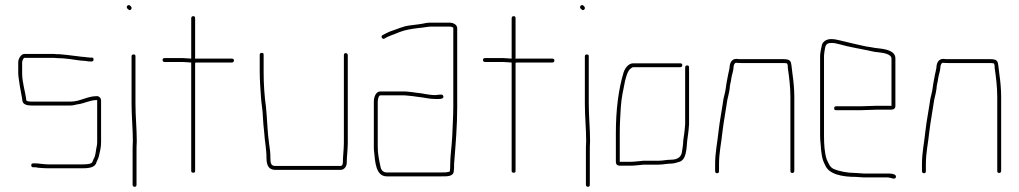

<svg xmlns="http://www.w3.org/2000/svg" viewBox="-20 -664 3912 737"><path d="M295 -446C279 -448 253 -451 238 -453L218 -455C212 -456 205 -456 198 -456C191 -457 185 -457 178 -457H74C61 -457 50 -439 50 -425V-383C50 -371 53 -358 54 -348C57 -324 63 -301 66 -277C68 -263 84 -259 100 -259H251C263 -259 271 -263 281 -264C303 -267 326 -280 352 -280H353V-118C353 -111 352 -106 351 -101C347 -85 348 -68 340 -55L334 -41C329 -33 305 -33 292 -33H166C148 -33 129 -37 114 -37H108C103 -37 100 -35 100 -30C100 -25 102 -22 107 -22H114C117 -22 122 -21 128 -20C139 -19 154 -18 166 -18H292C315 -18 340 -19 348 -35C351 -45 358 -55 360 -66C364 -83 368 -99 368 -118V-278C368 -287 361 -295 352 -295C314 -295 288 -274 251 -274H100C95 -274 81 -275 81 -279C77 -314 65 -346 65 -383V-425C65 -428 69 -442 74 -442H177C184 -442 191 -442 198 -441C230 -441 263 -435 293 -431H297L309 -430C315 -429 320 -428 325 -428H332C337 -428 339 -431 339 -436C339 -441 337 -443 332 -443H325C318 -443 303 -446 295 -446Z M490 -122C489 -107 489 -93 489 -79V45C489 50 492 53 497 53C502 53 504 50 504 45V-79C504 -93 504 -107 505 -122C505 -170 500 -217 500 -265V-448C500 -453 498 -455 493 -455C488 -455 485 -453 485 -448V-265C485 -217 490 -169 490 -122ZM469 -631C473 -627 478 -622 483 -628C488 -634 483 -639 480 -642C472 -649 462 -639 469 -631Z M683 -441H612C607 -441 604 -439 604 -434C604 -429 607 -426 612 -426H683C693 -426 705 -424 714 -424V-8C714 -3 717 -1 722 -1C727 -1 729 -3 729 -8V-423C730 -423 731 -423 732 -424H870C875 -424 878 -427 878 -432C878 -437 875 -439 870 -439H731C730 -438 730 -438 729 -438V-594C729 -599 727 -602 722 -602C717 -602 714 -599 714 -594V-439C705 -439 693 -441 683 -441Z M1036 -12H1288C1301 -12 1311 -25 1311 -39C1311 -64 1315 -89 1315 -117V-452C1315 -457 1312 -460 1307 -460C1302 -460 1300 -457 1300 -452V-117C1300 -89 1296 -64 1296 -39C1296 -34 1293 -27 1288 -27H1036C1020 -27 1018 -39 1018 -56C1018 -77 1016 -94 1013 -112C1006 -159 1006 -205 1001 -253C995 -295 992 -341 992 -386V-454C992 -459 990 -461 985 -461C980 -461 977 -459 977 -454V-386C977 -354 980 -320 982 -288C983 -270 989 -235 989 -217L991 -187C992 -174 993 -164 994 -157C996 -122 1003 -93 1003 -56C1003 -31 1011 -12 1036 -12Z M1415 -274V-101C1415 -94 1415 -88 1416 -82C1420 -43 1422 13 1465 13H1675C1697 13 1722 14 1722 -9C1723 -16 1723 -22 1723 -27C1723 -33 1723 -40 1724 -47C1729 -110 1735 -182 1735 -252V-556C1735 -569 1720 -577 1706 -577H1636C1630 -577 1624 -577 1617 -576C1596 -571 1571 -569 1550 -566C1527 -563 1507 -553 1488 -547C1472 -542 1462 -536 1448 -529C1440 -524 1448 -511 1456 -516C1473 -527 1494 -532 1514 -541C1534 -549 1559 -553 1583 -556C1593 -557 1591 -557 1601 -558C1612 -559 1623 -562 1636 -562H1706C1711 -562 1720 -560 1720 -556V-253C1720 -218 1717 -175 1716 -142C1714 -99 1708 -68 1708 -27C1708 -22 1708 -16 1707 -9C1707 -6 1706 -5 1705 -5C1693 -2 1689 -2 1675 -2H1465C1449 -2 1442 -13 1440 -27C1435 -50 1430 -73 1430 -101V-274C1430 -281 1433 -298 1440 -298H1526C1532 -298 1538 -298 1544 -297L1564 -295C1570 -294 1577 -293 1585 -292C1608 -290 1627 -284 1651 -284C1663 -284 1684 -282 1682 -294C1680 -306 1663 -299 1651 -299C1636 -299 1627 -301 1612 -303C1596 -307 1580 -307 1565 -310L1546 -312C1539 -313 1533 -313 1526 -313H1440C1423 -313 1415 -292 1415 -274Z M1913 -441H1842C1837 -441 1834 -439 1834 -434C1834 -429 1837 -426 1842 -426H1913C1923 -426 1935 -424 1944 -424V-8C1944 -3 1947 -1 1952 -1C1957 -1 1959 -3 1959 -8V-423C1960 -423 1961 -423 1962 -424H2100C2105 -424 2108 -427 2108 -432C2108 -437 2105 -439 2100 -439H1961C1960 -438 1960 -438 1959 -438V-594C1959 -599 1957 -602 1952 -602C1947 -602 1944 -599 1944 -594V-439C1935 -439 1923 -441 1913 -441Z M2230 -122C2229 -107 2229 -93 2229 -79V45C2229 50 2232 53 2237 53C2242 53 2244 50 2244 45V-79C2244 -93 2244 -107 2245 -122C2245 -170 2240 -217 2240 -265V-448C2240 -453 2238 -455 2233 -455C2228 -455 2225 -453 2225 -448V-265C2225 -217 2230 -169 2230 -122ZM2209 -631C2213 -627 2218 -622 2223 -628C2228 -634 2223 -639 2220 -642C2212 -649 2202 -639 2209 -631Z M2451 -32H2508C2524 -32 2540 -36 2556 -36C2566 -36 2579 -40 2588 -43C2615 -51 2615 -93 2618 -125L2621 -147C2623 -165 2624 -168 2625 -188V-405C2625 -410 2623 -413 2618 -413C2613 -413 2610 -410 2610 -405V-188C2609 -168 2608 -167 2606 -148L2603 -127C2602 -111 2601 -98 2598 -83C2596 -61 2580 -51 2556 -51C2540 -51 2524 -47 2508 -47H2450C2436 -46 2415 -43 2402 -43H2359V-154C2359 -186 2361 -221 2363 -252C2365 -287 2373 -322 2379 -352C2383 -368 2389 -392 2400 -400C2404 -404 2408 -406 2411 -406H2591C2596 -406 2599 -409 2599 -414C2599 -419 2596 -421 2591 -421H2411C2393 -421 2380 -404 2374 -387C2354 -322 2344 -241 2344 -154V-43C2344 -34 2348 -29 2357 -28H2402C2416 -28 2437 -31 2451 -32Z M2806 -423C2813 -422 2821 -422 2828 -422H2985C2990 -422 2994 -422 2999 -421C3004 -421 3004 -410 3004 -404C3009 -369 3014 -331 3014 -292V-8C3014 -3 3016 0 3021 0C3026 0 3029 -3 3029 -8V-292C3029 -321 3026 -353 3022 -380C3020 -393 3019 -412 3016 -424C3012 -436 3000 -437 2985 -437H2828C2821 -437 2814 -437 2807 -438C2790 -438 2783 -425 2781 -411C2781 -400 2776 -386 2775 -378C2772 -361 2768 -344 2766 -326C2764 -311 2761 -302 2757 -284C2751 -241 2743 -203 2738 -159C2734 -118 2725 -79 2725 -34V-7C2725 -2 2728 1 2733 1C2738 1 2740 -2 2740 -7V-34C2740 -79 2749 -115 2753 -157C2758 -199 2766 -239 2772 -281C2776 -299 2779 -309 2781 -325C2781 -337 2786 -350 2787 -362C2789 -377 2796 -393 2796 -409C2797 -414 2799 -423 2806 -423Z M3265 0C3233 0 3202 -6 3179 -16C3165 -23 3160 -38 3153 -53C3145 -78 3143 -110 3143 -142V-449C3143 -454 3144 -460 3145 -468C3148 -487 3149 -499 3170 -499C3176 -499 3181 -499 3186 -498C3198 -495 3216 -491 3230 -487C3265 -479 3302 -473 3337 -465L3354 -463C3370 -461 3402 -457 3402 -439V-258H3346C3333 -258 3298 -256 3284 -256H3189C3184 -256 3182 -253 3182 -248C3182 -243 3184 -241 3189 -241H3284C3298 -241 3333 -243 3346 -243H3400C3411 -243 3417 -248 3417 -257V-440C3417 -468 3382 -475 3356 -478L3339 -480C3333 -481 3327 -482 3322 -483C3302 -485 3279 -492 3258 -496C3243 -499 3223 -505 3208 -508C3192 -511 3187 -514 3170 -514C3153 -514 3139 -505 3135 -492C3133 -483 3128 -461 3128 -449V-142C3128 -131 3129 -120 3130 -111C3132 -79 3135 -52 3147 -31C3161 6 3215 15 3265 15C3276 15 3284 17 3295 17H3387C3399 17 3416 28 3419 16C3422 3 3399 2 3387 2H3295C3284 2 3276 0 3265 0Z M3600 -423C3607 -422 3615 -422 3622 -422H3779C3784 -422 3788 -422 3793 -421C3798 -421 3798 -410 3798 -404C3803 -369 3808 -331 3808 -292V-8C3808 -3 3810 0 3815 0C3820 0 3823 -3 3823 -8V-292C3823 -321 3820 -353 3816 -380C3814 -393 3813 -412 3810 -424C3806 -436 3794 -437 3779 -437H3622C3615 -437 3608 -437 3601 -438C3584 -438 3577 -425 3575 -411C3575 -400 3570 -386 3569 -378C3566 -361 3562 -344 3560 -326C3558 -311 3555 -302 3551 -284C3545 -241 3537 -203 3532 -159C3528 -118 3519 -79 3519 -34V-7C3519 -2 3522 1 3527 1C3532 1 3534 -2 3534 -7V-34C3534 -79 3543 -115 3547 -157C3552 -199 3560 -239 3566 -281C3570 -299 3573 -309 3575 -325C3575 -337 3580 -350 3581 -362C3583 -377 3590 -393 3590 -409C3591 -414 3593 -423 3600 -423Z"/></svg>

Font: Electronic
Style: UltTh
Weight: 100
Version: Version 1.011